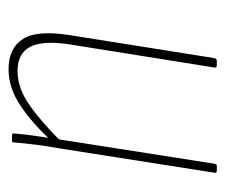

<svg xmlns="http://www.w3.org/2000/svg" viewBox="-59 -460 527 449"><g transform="rotate(90 204.5 -235.5)"><path d="M142 8Q93 8 71.5 -25Q50 -58 62 -134L116 -474Q118 -479 122 -479H133Q139 -479 138 -474L84 -136Q74 -72 89.5 -42.5Q105 -13 146 -13Q186 -13 226.5 -41.5Q267 -70 313 -117L309 -92Q270 -49 228 -20.5Q186 8 142 8ZM296 0Q292 0 292 -4Q294 -28 297.5 -53Q301 -78 305 -99V-104L363 -474Q364 -479 368 -479H379Q385 -479 384 -474L327 -111Q322 -84 318.5 -56.5Q315 -29 313 -4Q313 0 309 0Z"/></g></svg>

Font: Sofia Sans Condensed Thin
Style: Italic
Weight: 250
Italic angle: -9°
Version: Version 4.100